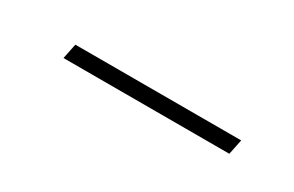

<svg xmlns="http://www.w3.org/2000/svg" viewBox="3 -500 572 373"><g transform="rotate(30 289.0 -313.0)"><path d="M111 -296 118 -330H490L483 -296Z"/></g></svg>

Font: Be Vietnam Pro Thin
Style: Italic
Weight: 100
Italic angle: -12°
Designer: Lam Bao, Tony Le, Vietanh Nguyen
Foundry: Yellow Type Foundry
Version: Version 1.002; ttfautohint (v1.8.3)